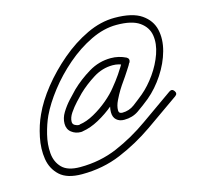

<svg xmlns="http://www.w3.org/2000/svg" viewBox="-76 -446 647 627"><g transform="rotate(-15 247.0 -133.0)"><path d="M367 -230Q377 -224 372 -213Q366 -203 355 -208Q337 -218 316 -218Q281 -218 250 -198.5Q219 -179 195 -156Q186 -147 173 -133Q160 -119 149.5 -103.5Q139 -88 139 -74Q139 -66 146 -62Q153 -58 160 -58Q162 -58 163 -59Q186 -62 212 -76.5Q238 -91 260.5 -110Q283 -129 297 -147Q312 -165 325 -184Q338 -203 350 -224Q355 -234 366 -229Q376 -224 371 -213Q367 -204 362 -197Q362 -197 362 -197Q362 -197 362 -197Q360 -194 358 -191Q356 -188 354 -185Q354 -185 354 -185Q354 -185 354 -185Q346 -172 337 -159.5Q328 -147 320 -134Q320 -134 320 -134Q320 -134 320 -134Q312 -121 303.5 -103.5Q295 -86 295 -71Q295 -60 307 -60Q330 -60 348 -73.5Q366 -87 383 -101Q408 -122 429.5 -152.5Q451 -183 462.5 -216Q474 -249 469.5 -277.5Q465 -306 439.5 -324Q414 -342 362 -342Q319 -342 274.5 -320.5Q230 -299 190 -264.5Q150 -230 119 -190Q88 -150 71 -114Q59 -88 51 -55.5Q43 -23 45.5 7Q48 37 67 56.5Q86 76 128 76Q196 76 254.5 51Q313 26 366.5 -12Q420 -50 473 -87Q473 -87 473 -87Q473 -87 473 -87Q483 -94 490 -84Q497 -74 487 -67Q432 -28 376.5 10.5Q321 49 260 74.5Q199 100 128 100Q78 100 53.5 77.5Q29 55 23.5 20.5Q18 -14 26 -53Q34 -92 49 -124Q67 -164 100.5 -206Q134 -248 177 -284.5Q220 -321 267.5 -343.5Q315 -366 362 -366Q422 -366 452.5 -345Q483 -324 490.5 -291Q498 -258 487.5 -219.5Q477 -181 453 -144.5Q429 -108 398 -82Q377 -65 356 -50.5Q335 -36 307 -36Q291 -36 281 -45Q271 -54 271 -71Q271 -90 280.5 -110.5Q290 -131 300 -147Q300 -147 300 -147Q300 -147 300 -147Q308 -160 317 -172.5Q326 -185 334 -198Q334 -198 334 -198Q334 -198 334 -198Q336 -201 338 -204Q340 -207 342 -210Q342 -210 342 -210Q342 -210 342 -210Q346 -216 350 -224Q355 -234 366 -228Q376 -223 371 -213Q359 -191 345 -171Q331 -151 316 -132Q300 -112 275 -91Q250 -70 221.5 -54.5Q193 -39 167 -35Q164 -34 160 -34Q142 -34 128.5 -44.5Q115 -55 115 -74Q115 -93 126 -111Q137 -129 151.5 -145Q166 -161 178 -173Q206 -200 241 -221Q276 -242 316 -242Q343 -242 367 -230Q367 -230 367 -230Q367 -230 367 -230Z"/></g></svg>

Font: FRB American Cursive Light
Style: Italic
Weight: 300
Italic angle: -25°
Version: Version 2.0;Modular Font Editor K font №1